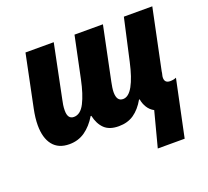

<svg xmlns="http://www.w3.org/2000/svg" viewBox="-127 -705 1147 1060"><g transform="rotate(-20 447.0 -175.0)"><path d="M627 199 681 -7Q658 -19 644 -41.5Q630 -64 626 -90H622Q594 -41 557 -15.5Q520 10 468 10Q413 10 384 -18Q355 -46 344 -96H340Q310 -46 270 -18Q230 10 178 10Q114 10 81 -31.5Q48 -73 48 -148Q48 -190 59 -243L122 -549H288L224 -235Q221 -222 218.5 -206Q216 -190 216 -173Q216 -123 252 -123Q291 -123 316.5 -173Q342 -223 359 -305L410 -549H577L512 -235Q509 -221 506.5 -204.5Q504 -188 504 -176Q504 -123 541 -123Q574 -123 600 -170Q626 -217 645 -303L700 -549H867L793 -194Q792 -184 789.5 -175Q787 -166 787 -158Q787 -127 819 -127Q839 -127 855 -134L785 199Z"/></g></svg>

Font: Noto Sans Disp ExtBd
Style: Italic
Weight: 800
Italic angle: -12°
Designer: Monotype Design Team
Foundry: Monotype Imaging Inc.
Version: Version 2.000;GOOG;noto-source:20170915:90ef993387c0